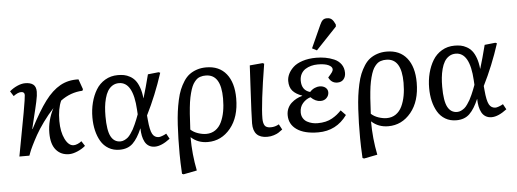

<svg xmlns="http://www.w3.org/2000/svg" viewBox="-60 -973 3710 1379"><g transform="rotate(-5 1795.5 -283.5)"><path d="M544.9 -441.9 540 -431.2Q454.1 -427.7 381.8 -374Q356 -317.4 356 -229Q356 -150.9 381.6 -98.9Q407.2 -46.9 443.8 -46.9Q456.1 -46.9 472.2 -53.5Q488.3 -60.1 501 -70.8L523.9 -35.2Q499.5 -14.2 465.8 0Q432.1 14.2 405.8 14.2Q347.2 14.2 312 -26.9Q276.9 -67.9 276.9 -148.9Q276.9 -240.2 321.8 -325.2Q281.2 -281.7 245.6 -232.4Q210 -183.1 188 -143.6Q166 -104 149.7 -70.6Q133.3 -37.1 127 -18.6L120.1 0H47.9Q125 -402.3 125 -437Q125 -460 100.1 -460Q77.1 -460 44.9 -436L22 -472.2Q45.9 -493.2 76.9 -507.1Q107.9 -521 134.8 -521Q172.4 -521 192.6 -505.4Q212.9 -489.7 212.9 -453.1Q212.9 -439.9 210.7 -423.3Q208.5 -406.7 202.9 -380.9Q197.3 -355 191.9 -332.8Q186.5 -310.5 175.8 -266.4Q165 -222.2 157.2 -189L159.2 -188Q224.6 -314.5 276.6 -383.8Q328.6 -453.1 386.7 -485.6Q444.8 -518.1 519 -515.1Z M770 14.2Q725.1 14.2 690.7 -6.1Q656.2 -26.4 635.7 -61.3Q615.2 -96.2 605 -139.6Q594.7 -183.1 594.7 -232.9Q594.7 -289.6 607.7 -340.3Q620.6 -391.1 645.3 -431.9Q669.9 -472.7 710.7 -496.8Q751.5 -521 802.7 -521Q827.1 -521 847.7 -517.1Q868.2 -513.2 889.9 -501.2Q911.6 -489.3 927.5 -469.7Q943.4 -450.2 955.3 -417.2Q967.3 -384.3 971.7 -339.8H972.7Q994.6 -411.6 1019 -507.8L1096.7 -516.1L1107.9 -511.2Q1056.6 -353 986.8 -213.9L989.7 -182.1Q996.1 -107.9 1011.5 -79.8Q1026.9 -51.8 1058.1 -51.8Q1065.4 -51.8 1082 -57.6Q1098.6 -63.5 1112.8 -71.8L1133.8 -33.2Q1071.8 14.2 1023.9 14.2Q999.5 14.2 981.2 3.2Q962.9 -7.8 952.4 -27.6Q941.9 -47.4 937 -71.5Q932.1 -95.7 931.6 -125H930.7Q901.4 -55.7 865.5 -20.8Q829.6 14.2 770 14.2ZM780.8 -44.9Q795.4 -44.9 809.3 -51.5Q823.2 -58.1 834 -66.9Q844.7 -75.7 856.4 -92.8Q868.2 -109.9 875.5 -122.6Q882.8 -135.3 892.8 -158.2Q902.8 -181.2 907.5 -192.9Q912.1 -204.6 920.9 -228L918.9 -261.2Q907.7 -462.9 805.7 -462.9Q778.8 -462.9 758.1 -449.5Q737.3 -436 724.4 -414.3Q711.4 -392.6 703.4 -362.1Q695.3 -331.5 692.1 -300.5Q689 -269.5 689 -233.9Q689 -131.3 712.2 -88.1Q735.4 -44.9 780.8 -44.9Z M1405.8 14.2Q1334.5 14.2 1285.6 -30.8H1284.7Q1284.7 92.3 1308.6 210.9L1211.4 230L1200.7 225.1Q1195.8 136.2 1195.8 82Q1195.8 21 1196.8 -25.9Q1197.8 -72.8 1200.9 -126.7Q1204.1 -180.7 1209.5 -221.4Q1214.8 -262.2 1224.1 -304.9Q1233.4 -347.7 1246.1 -378.4Q1258.8 -409.2 1277.1 -437.5Q1295.4 -465.8 1318.6 -483.2Q1341.8 -500.5 1372.3 -510.7Q1402.8 -521 1439.5 -521Q1533.7 -521 1584.7 -457.5Q1635.7 -394 1635.7 -280.8Q1635.7 -146 1569.8 -65.9Q1503.9 14.2 1405.8 14.2ZM1431.6 -462.9Q1420.4 -462.9 1411.9 -461.9Q1403.3 -460.9 1391.4 -457Q1379.4 -453.1 1370.1 -446Q1360.8 -439 1350.1 -425.5Q1339.4 -412.1 1331.3 -393.3Q1323.2 -374.5 1315.7 -346.2Q1308.1 -317.9 1302.7 -282.2Q1293 -212.4 1287.6 -85.9Q1309.1 -65.9 1340.6 -55.4Q1372.1 -44.9 1399.4 -44.9Q1437 -44.9 1465.1 -64.2Q1493.2 -83.5 1509.5 -117.7Q1525.9 -151.9 1533.7 -194.6Q1541.5 -237.3 1541.5 -288.1Q1541.5 -462.9 1431.6 -462.9Z M1846.2 -516.1 1857.4 -511.2Q1810.5 -223.6 1810.5 -120.1Q1810.5 -86.9 1821.5 -69.3Q1832.5 -51.8 1865.2 -51.8Q1896.5 -51.8 1924.3 -67.9L1945.3 -28.8Q1926.3 -14.6 1915.3 -7.6Q1904.3 -0.5 1882.1 6.8Q1859.9 14.2 1834.5 14.2Q1733.4 14.2 1733.4 -90.8Q1733.4 -119.1 1736.6 -185.5Q1739.7 -252 1745.8 -365.7Q1752 -479.5 1753.4 -507.8Z M2283.2 -753.9Q2293 -776.4 2304.2 -786.6Q2315.4 -796.9 2334.5 -796.9Q2357.9 -796.9 2370.8 -784.2Q2383.8 -771.5 2394.5 -746.1L2393.6 -731.9L2243.2 -573.2L2209.5 -590.8ZM2202.1 14.2Q2102.5 14.2 2047.9 -23.7Q1993.2 -61.5 1993.2 -127.9Q1993.2 -154.8 2003.4 -177.2Q2013.7 -199.7 2031 -215.1Q2048.3 -230.5 2067.6 -240.7Q2086.9 -251 2109.4 -256.8V-258.8Q2064 -274.9 2041.3 -301Q2018.6 -327.1 2018.6 -372.1Q2018.6 -397 2030.5 -422.1Q2042.5 -447.3 2066.7 -470Q2090.8 -492.7 2133.8 -506.8Q2176.8 -521 2232.4 -521Q2266.6 -521 2298.3 -515.4Q2330.1 -509.8 2361.3 -496.6Q2392.6 -483.4 2411.4 -457.3Q2430.2 -431.2 2430.2 -395Q2430.2 -367.2 2414.6 -348.6Q2398.9 -330.1 2370.1 -330.1Q2327.1 -330.1 2307.1 -372.1Q2329.1 -396.5 2336.7 -407.7Q2344.2 -418.9 2344.2 -428.2Q2344.2 -446.8 2317.4 -459.5Q2290.5 -472.2 2240.2 -472.2Q2214.4 -472.2 2191.7 -466.1Q2168.9 -460 2149.9 -447.8Q2130.9 -435.5 2119.6 -414.6Q2108.4 -393.6 2108.4 -366.2Q2108.4 -296.9 2168.5 -279.8Q2185.5 -298.3 2204.8 -306.2Q2224.1 -314 2238.3 -314Q2265.6 -314 2282 -300.5Q2298.3 -287.1 2298.3 -266.1Q2298.3 -243.2 2281.7 -226.1Q2265.1 -209 2238.3 -209Q2200.7 -209 2167.5 -242.2Q2134.8 -231.9 2111.6 -205.3Q2088.4 -178.7 2088.4 -139.2Q2088.4 -115.2 2099.4 -97.4Q2110.4 -79.6 2128.2 -70.1Q2146 -60.5 2164.8 -56.2Q2183.6 -51.8 2203.1 -51.8Q2234.4 -51.8 2260.7 -57.9Q2287.1 -64 2308.3 -76.2Q2329.6 -88.4 2343.8 -99.9Q2357.9 -111.3 2375.5 -128.9L2410.2 -92.8Q2333 14.2 2202.1 14.2Z M2707 14.2Q2635.7 14.2 2586.9 -30.8H2585.9Q2585.9 92.3 2609.9 210.9L2512.7 230L2502 225.1Q2497.1 136.2 2497.1 82Q2497.1 21 2498 -25.9Q2499 -72.8 2502.2 -126.7Q2505.4 -180.7 2510.7 -221.4Q2516.1 -262.2 2525.4 -304.9Q2534.7 -347.7 2547.4 -378.4Q2560.1 -409.2 2578.4 -437.5Q2596.7 -465.8 2619.9 -483.2Q2643.1 -500.5 2673.6 -510.7Q2704.1 -521 2740.7 -521Q2835 -521 2886 -457.5Q2937 -394 2937 -280.8Q2937 -146 2871.1 -65.9Q2805.2 14.2 2707 14.2ZM2732.9 -462.9Q2721.7 -462.9 2713.1 -461.9Q2704.6 -460.9 2692.6 -457Q2680.7 -453.1 2671.4 -446Q2662.1 -439 2651.4 -425.5Q2640.6 -412.1 2632.6 -393.3Q2624.5 -374.5 2616.9 -346.2Q2609.4 -317.9 2604 -282.2Q2594.2 -212.4 2588.9 -85.9Q2610.4 -65.9 2641.8 -55.4Q2673.3 -44.9 2700.7 -44.9Q2738.3 -44.9 2766.4 -64.2Q2794.4 -83.5 2810.8 -117.7Q2827.1 -151.9 2835 -194.6Q2842.8 -237.3 2842.8 -288.1Q2842.8 -462.9 2732.9 -462.9Z M3197.8 14.2Q3152.8 14.2 3118.4 -6.1Q3084 -26.4 3063.5 -61.3Q3043 -96.2 3032.7 -139.6Q3022.5 -183.1 3022.5 -232.9Q3022.5 -289.6 3035.4 -340.3Q3048.3 -391.1 3073 -431.9Q3097.7 -472.7 3138.4 -496.8Q3179.2 -521 3230.5 -521Q3254.9 -521 3275.4 -517.1Q3295.9 -513.2 3317.6 -501.2Q3339.4 -489.3 3355.2 -469.7Q3371.1 -450.2 3383.1 -417.2Q3395 -384.3 3399.4 -339.8H3400.4Q3422.4 -411.6 3446.8 -507.8L3524.4 -516.1L3535.6 -511.2Q3484.4 -353 3414.6 -213.9L3417.5 -182.1Q3423.8 -107.9 3439.2 -79.8Q3454.6 -51.8 3485.8 -51.8Q3493.2 -51.8 3509.8 -57.6Q3526.4 -63.5 3540.5 -71.8L3561.5 -33.2Q3499.5 14.2 3451.7 14.2Q3427.2 14.2 3408.9 3.2Q3390.6 -7.8 3380.1 -27.6Q3369.6 -47.4 3364.7 -71.5Q3359.9 -95.7 3359.4 -125H3358.4Q3329.1 -55.7 3293.2 -20.8Q3257.3 14.2 3197.8 14.2ZM3208.5 -44.9Q3223.1 -44.9 3237.1 -51.5Q3251 -58.1 3261.7 -66.9Q3272.5 -75.7 3284.2 -92.8Q3295.9 -109.9 3303.2 -122.6Q3310.5 -135.3 3320.6 -158.2Q3330.6 -181.2 3335.2 -192.9Q3339.8 -204.6 3348.6 -228L3346.7 -261.2Q3335.4 -462.9 3233.4 -462.9Q3206.5 -462.9 3185.8 -449.5Q3165 -436 3152.1 -414.3Q3139.2 -392.6 3131.1 -362.1Q3123 -331.5 3119.9 -300.5Q3116.7 -269.5 3116.7 -233.9Q3116.7 -131.3 3139.9 -88.1Q3163.1 -44.9 3208.5 -44.9Z"/></g></svg>

Font: Literata Book
Style: Italic
Weight: 400
Italic angle: -3°
Designer: Latin by Veronika Burian and Jose Scaglione. Greek by Irene Vlachou. Cyrillic by Vera Evstafieva
Foundry: TypeTogether
Version: Version 1.003;PS 001.003;hotconv 1.0.88;makeotf.lib2.5.64775